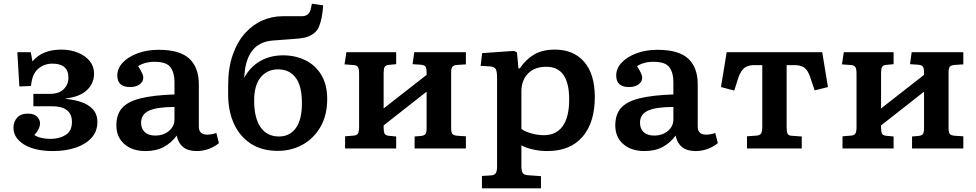

<svg xmlns="http://www.w3.org/2000/svg" viewBox="-20 -805 5290 1041"><path d="M268 14Q168 14 110.5 -21.5Q53 -57 53 -112Q53 -145 73 -167Q93 -189 131 -189Q164 -189 180.5 -173Q197 -157 197 -136Q197 -120 188 -103Q179 -86 166 -73Q199 -52 254 -52Q301 -52 335.5 -73Q370 -94 370 -144Q370 -229 261 -229H161V-296H249Q300 -296 325.5 -321.5Q351 -347 351 -384Q351 -460 264 -460Q220 -460 187 -432Q154 -404 148 -339L85 -336L74 -522H147L156 -472Q209 -536 312 -536Q362 -536 402.5 -519.5Q443 -503 466.5 -474Q490 -445 490 -406Q490 -353 451.5 -316.5Q413 -280 336 -271V-269Q380 -265 419.5 -252Q459 -239 483.5 -212.5Q508 -186 508 -143Q508 -93 476.5 -58Q445 -23 390.5 -4.5Q336 14 268 14Z M769 14Q697 14 654 -24Q611 -62 611 -125Q611 -184 641.5 -219Q672 -254 741 -271.5Q810 -289 926 -293V-362Q926 -410 904.5 -440Q883 -470 817 -470Q790 -470 766 -463Q742 -456 729 -446Q744 -423 750.5 -408Q757 -393 757 -385Q757 -362 737 -347.5Q717 -333 685 -333Q616 -333 616 -396Q616 -434 645.5 -465.5Q675 -497 726 -516Q777 -535 840 -535Q955 -535 1006.5 -487Q1058 -439 1058 -348V-119Q1058 -75 1103 -75Q1127 -75 1153 -84L1167 -29Q1148 -12 1115.5 1Q1083 14 1047 14Q999 14 972.5 -8Q946 -30 938 -70Q911 -32 869.5 -9Q828 14 769 14ZM822 -70Q866 -70 896 -95Q926 -120 926 -158V-225Q831 -225 788 -205Q745 -185 745 -140Q745 -107 765 -88.5Q785 -70 822 -70Z M1486 13Q1400 13 1340 -26Q1280 -65 1248.5 -134Q1217 -203 1217 -292V-342Q1217 -437 1242 -508Q1267 -579 1309 -625.5Q1351 -672 1403.5 -694.5Q1456 -717 1512 -717Q1526 -717 1546 -717Q1566 -717 1614 -717Q1647 -716 1660 -742Q1664 -751 1666.5 -763.5Q1669 -776 1671 -785L1732 -776Q1728 -705 1709.5 -660.5Q1691 -616 1632 -601Q1610 -596 1562.5 -593Q1515 -590 1455 -585Q1384 -578 1347 -529.5Q1310 -481 1305 -393L1304 -383Q1336 -442 1390 -473.5Q1444 -505 1515 -505Q1581 -505 1635.5 -478.5Q1690 -452 1722 -399Q1754 -346 1754 -268Q1754 -180 1717.5 -117Q1681 -54 1620.5 -20.5Q1560 13 1486 13ZM1493 -65Q1551 -65 1584 -110.5Q1617 -156 1617 -245Q1617 -339 1583 -384Q1549 -429 1488 -429Q1429 -429 1393.5 -386Q1358 -343 1358 -260Q1358 -166 1392.5 -115.5Q1427 -65 1493 -65Z M1851 0V-66L1900 -70Q1916 -72 1921.5 -82Q1927 -92 1927 -118V-404Q1927 -430 1921.5 -440Q1916 -450 1900 -452L1848 -456L1858 -522H2128V-457L2086 -453Q2070 -451 2065 -441Q2060 -431 2060 -408V-217L2293 -399V-412Q2293 -435 2287 -443.5Q2281 -452 2263 -454L2217 -457L2226 -522H2506V-456L2459 -453Q2438 -451 2432 -442Q2426 -433 2426 -412V-110Q2426 -89 2432 -80Q2438 -71 2459 -69L2506 -66V0H2228V-65L2263 -68Q2281 -70 2287 -78.5Q2293 -87 2293 -110V-308L2060 -125V-114Q2060 -91 2065 -81Q2070 -71 2086 -69L2128 -65V0Z M2593 216V149L2643 146Q2658 145 2666.5 136Q2675 127 2675 98V-383Q2675 -419 2667.5 -431Q2660 -443 2636 -445L2586 -448L2594 -517L2767 -529L2783 -521L2791 -434H2798Q2831 -483 2876 -509.5Q2921 -536 2989 -536Q3090 -536 3147.5 -469.5Q3205 -403 3205 -279Q3205 -141 3138.5 -63.5Q3072 14 2947 14Q2908 14 2870 5.5Q2832 -3 2807 -17V97Q2807 121 2814 132.5Q2821 144 2842 145L2913 150V216ZM2929 -72Q2995 -72 3030.5 -120.5Q3066 -169 3066 -266Q3066 -443 2942 -443Q2879 -443 2843 -406.5Q2807 -370 2807 -309V-106Q2825 -92 2860 -82Q2895 -72 2929 -72Z M3474 14Q3402 14 3359 -24Q3316 -62 3316 -125Q3316 -184 3346.5 -219Q3377 -254 3446 -271.5Q3515 -289 3631 -293V-362Q3631 -410 3609.5 -440Q3588 -470 3522 -470Q3495 -470 3471 -463Q3447 -456 3434 -446Q3449 -423 3455.5 -408Q3462 -393 3462 -385Q3462 -362 3442 -347.5Q3422 -333 3390 -333Q3321 -333 3321 -396Q3321 -434 3350.5 -465.5Q3380 -497 3431 -516Q3482 -535 3545 -535Q3660 -535 3711.5 -487Q3763 -439 3763 -348V-119Q3763 -75 3808 -75Q3832 -75 3858 -84L3872 -29Q3853 -12 3820.5 1Q3788 14 3752 14Q3704 14 3677.5 -8Q3651 -30 3643 -70Q3616 -32 3574.5 -9Q3533 14 3474 14ZM3527 -70Q3571 -70 3601 -95Q3631 -120 3631 -158V-225Q3536 -225 3493 -205Q3450 -185 3450 -140Q3450 -107 3470 -88.5Q3490 -70 3527 -70Z M4030 0V-66L4085 -70Q4101 -72 4107 -82Q4113 -92 4113 -118V-452H4070Q4037 -452 4017.5 -438Q3998 -424 3984 -386L3961 -314L3889 -333L3920 -522H4438L4469 -333L4397 -315L4373 -386Q4360 -425 4340.5 -438.5Q4321 -452 4288 -452H4245V-114Q4245 -91 4250 -80.5Q4255 -70 4271 -69L4327 -65V0Z M4548 0V-66L4597 -70Q4613 -72 4618.5 -82Q4624 -92 4624 -118V-404Q4624 -430 4618.5 -440Q4613 -450 4597 -452L4545 -456L4555 -522H4825V-457L4783 -453Q4767 -451 4762 -441Q4757 -431 4757 -408V-217L4990 -399V-412Q4990 -435 4984 -443.5Q4978 -452 4960 -454L4914 -457L4923 -522H5203V-456L5156 -453Q5135 -451 5129 -442Q5123 -433 5123 -412V-110Q5123 -89 5129 -80Q5135 -71 5156 -69L5203 -66V0H4925V-65L4960 -68Q4978 -70 4984 -78.5Q4990 -87 4990 -110V-308L4757 -125V-114Q4757 -91 4762 -81Q4767 -71 4783 -69L4825 -65V0Z"/></svg>

Font: Literata 7pt SemiBold
Style: Regular
Weight: 600
Designer: Latin by Veronika Burian and Jose Scaglione. Greek by Irene Vlachou. Cyrillic by Vera Evstafieva.
Foundry: TypeTogether
Version: Version 3.002